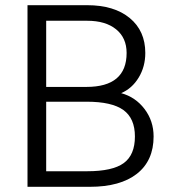

<svg xmlns="http://www.w3.org/2000/svg" viewBox="-20 -720 655 740"><path d="M572 -194Q572 -101 508 -50.5Q444 0 326 0H86V-700H316Q420 -700 480 -650.5Q540 -601 540 -516Q540 -463 514.5 -421Q489 -379 447 -361Q502 -346 537 -300Q572 -254 572 -194ZM316 -640H158V-385H313Q468 -385 468 -516Q468 -574 427.5 -607Q387 -640 316 -640ZM500 -194Q500 -264 455.5 -296Q411 -328 314 -328H158V-60H316Q414 -60 457 -91.5Q500 -123 500 -194Z"/></svg>

Font: Krub
Style: Regular
Weight: 400
Designer: Ekaluck Peanpanawate
Foundry: Cadson Demak Co.,Ltd.
Version: Version 1.000; ttfautohint (v1.6)